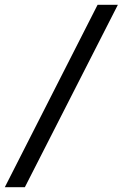

<svg xmlns="http://www.w3.org/2000/svg" viewBox="-56 -756 508 795"><path d="M-36 19Q61 -171 156 -358.5Q251 -546 348 -736H432Q335 -546 239.5 -358.5Q144 -171 47 19Z"/></svg>

Font: Josefin Slab
Style: Bold Italic
Weight: 700
Italic angle: -12°
Designer: Santiago Orozco
Foundry: Typemade
Version: Version 2.000